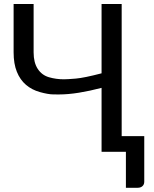

<svg xmlns="http://www.w3.org/2000/svg" viewBox="-20 -736 746 931"><path d="M679.5 -76V145.5Q679.5 158.5 670.8 166.5Q662 174.5 648 174.5H590.5V0H472.5V-310Q415.5 -295 363 -286.5Q310.5 -278 265.5 -278Q263 -278 238 -278.2Q213 -278.5 173.5 -289.5Q134 -300.5 105.8 -324.8Q77.5 -349 61.8 -387.8Q46 -426.5 46 -482.5V-716.5H143V-482Q143 -432.5 163 -402Q183 -371.5 217.5 -361.5Q252 -351.5 290 -351.5Q307.5 -351.5 348 -355Q388.5 -358.5 472.5 -380.5V-716.5H570V-76Z"/></svg>

Font: Lato
Style: Regular
Weight: 400
Designer: Lukasz Dziedzic with Adam Twardoch and Botio Nikoltchev
Foundry: tyPoland Lukasz Dziedzic
Version: Version 2.010; 2014-09-01; http://www.latofonts.com/; ttfaut